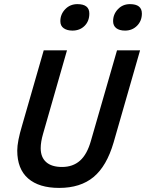

<svg xmlns="http://www.w3.org/2000/svg" viewBox="-20 -900 711 935"><path d="M333 -751Q306.6 -751 290.3 -762.5Q273.9 -773.9 273.9 -796.9Q273.9 -830.6 297.6 -855.2Q321.3 -879.9 356.9 -879.9Q415 -879.9 415 -834Q415 -796.9 391.8 -773.9Q368.7 -751 333 -751ZM588.9 -751Q561.5 -751 546.1 -762.9Q530.8 -774.9 530.8 -796.9Q530.8 -830.6 554.2 -855.2Q577.6 -879.9 612.8 -879.9Q670.9 -879.9 670.9 -834Q670.9 -798.3 647.5 -774.7Q624 -751 588.9 -751ZM422.9 -214.8 549.8 -654.8H662.1L533.2 -206.1Q499.5 -90.8 435.5 -37.8Q371.6 15.1 268.1 15.1Q169.9 15.1 116.9 -31Q64 -77.1 64 -167Q64 -210.9 87.9 -290L192.9 -654.8H306.2L189.9 -249Q178.2 -209 178.2 -178.2Q178.2 -134.3 204.8 -110.6Q231.4 -86.9 282.2 -86.9Q335 -86.9 369.6 -117.7Q404.3 -148.4 422.9 -214.8Z"/></svg>

Font: IntelOne Mono Medium
Style: Italic
Weight: 500
Italic angle: -16°
Designer: Fred Shallcrass
Foundry: Frere-Jones Type LLC
Version: Version 1.200;hotconv 1.1.0;makeotfexe 2.6.0;FJTRelease1.2